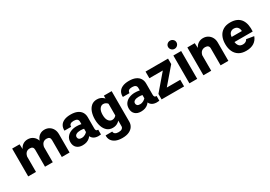

<svg xmlns="http://www.w3.org/2000/svg" viewBox="25 -1877 4502 3207"><g transform="rotate(-30 2275.5 -274.0)"><path d="M63 -536.6V0H212.9V-407.2L205.6 -536.6ZM536.6 -354.5Q536.6 -409.2 514.2 -451.2Q491.7 -493.2 452.4 -517.3Q413.1 -541.5 361.8 -541.5Q313 -541.5 275.6 -518.6Q238.3 -495.6 216.3 -453.9Q194.3 -412.1 191.4 -355.5L212.9 -295.9Q219.2 -328.1 233.2 -349.6Q247.1 -371.1 268.3 -381.8Q289.6 -392.6 317.9 -392.6Q352.5 -392.6 369.6 -376.2Q386.7 -359.9 386.7 -326.7V0H536.6ZM860.8 -354.5Q860.8 -409.2 838.4 -451.2Q815.9 -493.2 776.6 -517.3Q737.3 -541.5 686 -541.5Q637.2 -541.5 599.9 -518.6Q562.5 -495.6 540.5 -453.9Q518.6 -412.1 515.6 -355.5L537.1 -295.9Q543.5 -328.1 557.4 -349.6Q571.3 -371.1 592.5 -381.8Q613.8 -392.6 642.1 -392.6Q676.8 -392.6 693.8 -376.2Q710.9 -359.9 710.9 -326.7V0H860.8Z M1190.4 -541.5Q1115.2 -541.5 1064.9 -519.3Q1014.6 -497.1 990.5 -456.3Q966.3 -415.5 969.7 -358.9H1097.7Q1097.7 -393.6 1119.4 -409.2Q1141.1 -424.8 1183.6 -424.8Q1226.1 -424.8 1247.6 -408.7Q1269 -392.6 1269 -358.9V-142.1Q1269 -81.5 1295.4 -47.6Q1321.8 -13.7 1366.5 -2.4Q1411.1 8.8 1465.8 0.5V-90.8Q1439 -90.8 1429 -103.5Q1418.9 -116.2 1418.9 -141.1V-358.9Q1418.9 -413.1 1393.6 -454.3Q1368.2 -495.6 1317.4 -518.6Q1266.6 -541.5 1190.4 -541.5ZM1320.3 -154.8 1273.4 -164.6Q1266.6 -156.7 1255.9 -147Q1245.1 -137.2 1230.7 -128.7Q1216.3 -120.1 1198.2 -114.5Q1180.2 -108.9 1158.7 -108.9Q1124 -108.9 1107.2 -123.8Q1090.3 -138.7 1090.3 -164.1Q1090.3 -195.8 1120.6 -212.9Q1150.9 -230 1199.2 -230Q1220.2 -230 1240 -228Q1259.8 -226.1 1278.3 -221.2L1326.2 -298.3Q1292 -308.1 1255.6 -314.9Q1219.2 -321.8 1175.8 -321.8Q1118.7 -321.8 1068.8 -301.5Q1019 -281.2 988.5 -241.2Q958 -201.2 958 -141.6Q958 -72.3 999.8 -33.4Q1041.5 5.4 1112.3 5.4Q1158.7 5.4 1193.1 -7.1Q1227.5 -19.5 1252.2 -41.7Q1276.9 -64 1293.5 -93Q1310.1 -122.1 1320.3 -154.8Z M1749.5 231.9Q1826.7 231.9 1878.4 208Q1930.2 184.1 1956.1 143.3Q1981.9 102.5 1981.9 53.2V-536.6H1831.5V53.2Q1831.5 80.1 1809.1 97.7Q1786.6 115.2 1742.2 115.2Q1698.2 115.2 1675.5 98.1Q1652.8 81.1 1652.8 53.2H1524.9Q1521.5 105 1546.1 145.5Q1570.8 186 1622.1 209Q1673.3 231.9 1749.5 231.9ZM1502.9 -267.6Q1502.9 -191.9 1524.2 -130.1Q1545.4 -68.4 1588.4 -31.7Q1631.3 4.9 1696.3 4.9Q1758.8 4.9 1803.2 -29.3Q1847.7 -63.5 1879.9 -123L1838.9 -165Q1822.3 -139.2 1799.3 -127Q1776.4 -114.7 1751 -114.7Q1709.5 -114.7 1681.2 -153.8Q1652.8 -192.9 1652.8 -267.6Q1652.8 -341.8 1681.2 -381.6Q1709.5 -421.4 1751 -421.4Q1776.4 -421.4 1799.3 -408.9Q1822.3 -396.5 1838.9 -370.6L1879.9 -413.1Q1847.7 -472.7 1803.2 -506.8Q1758.8 -541 1696.3 -541Q1631.3 -541 1588.4 -504.2Q1545.4 -467.3 1524.2 -405.3Q1502.9 -343.3 1502.9 -267.6Z M2316.4 -541.5Q2241.2 -541.5 2190.9 -519.3Q2140.6 -497.1 2116.5 -456.3Q2092.3 -415.5 2095.7 -358.9H2223.6Q2223.6 -393.6 2245.4 -409.2Q2267.1 -424.8 2309.6 -424.8Q2352.1 -424.8 2373.5 -408.7Q2395 -392.6 2395 -358.9V-142.1Q2395 -81.5 2421.4 -47.6Q2447.8 -13.7 2492.4 -2.4Q2537.1 8.8 2591.8 0.5V-90.8Q2564.9 -90.8 2554.9 -103.5Q2544.9 -116.2 2544.9 -141.1V-358.9Q2544.9 -413.1 2519.5 -454.3Q2494.1 -495.6 2443.4 -518.6Q2392.6 -541.5 2316.4 -541.5ZM2446.3 -154.8 2399.4 -164.6Q2392.6 -156.7 2381.8 -147Q2371.1 -137.2 2356.7 -128.7Q2342.3 -120.1 2324.2 -114.5Q2306.2 -108.9 2284.7 -108.9Q2250 -108.9 2233.2 -123.8Q2216.3 -138.7 2216.3 -164.1Q2216.3 -195.8 2246.6 -212.9Q2276.9 -230 2325.2 -230Q2346.2 -230 2366 -228Q2385.7 -226.1 2404.3 -221.2L2452.1 -298.3Q2418 -308.1 2381.6 -314.9Q2345.2 -321.8 2301.8 -321.8Q2244.6 -321.8 2194.8 -301.5Q2145 -281.2 2114.5 -241.2Q2084 -201.2 2084 -141.6Q2084 -72.3 2125.7 -33.4Q2167.5 5.4 2238.3 5.4Q2284.7 5.4 2319.1 -7.1Q2353.5 -19.5 2378.2 -41.7Q2402.8 -64 2419.4 -93Q2436 -122.1 2446.3 -154.8Z M2635.3 -408.2H2894.5L2635.3 -105.5V0H3069.3V-127.9H2809.6L3069.3 -430.7V-536.6H2635.3Z M3166.5 -702.4Q3166.5 -669.4 3190.4 -646Q3214.4 -622.6 3247.3 -622.6Q3280.3 -622.6 3304 -646Q3327.6 -669.4 3327.6 -702.4Q3327.6 -735.3 3304 -757.5Q3280.3 -779.8 3247.3 -779.8Q3214.4 -779.8 3190.4 -757.5Q3166.5 -735.3 3166.5 -702.4ZM3171.9 -536.6V0H3322.3V-536.6Z M3592.3 0V-407.2L3584.5 -536.6H3441.9V0ZM3923.3 -354.5Q3923.3 -409.2 3899.9 -451.2Q3876.5 -493.2 3836.2 -517.3Q3795.9 -541.5 3744.6 -541.5Q3695.8 -541.5 3657.5 -518.6Q3619.1 -495.6 3596.2 -453.9Q3573.2 -412.1 3570.3 -355.5L3591.8 -295.9Q3601.6 -343.8 3629.6 -368.2Q3657.7 -392.6 3700.7 -392.6Q3735.4 -392.6 3754.4 -376.2Q3773.4 -359.9 3773.4 -326.7V0H3923.3Z M4168.9 -221.2H4520.5Q4524.9 -287.6 4514.6 -345.5Q4504.4 -403.3 4475.3 -447.3Q4446.3 -491.2 4395 -516.1Q4343.8 -541 4266.6 -541Q4185.5 -541 4129.9 -506.8Q4074.2 -472.7 4045.7 -411.4Q4017.1 -350.1 4017.1 -268.1Q4017.1 -186 4045.2 -124.5Q4073.2 -63 4129.2 -28.8Q4185.1 5.4 4268.6 5.4Q4361.8 5.4 4420.9 -33.4Q4480 -72.3 4503.9 -141.6L4360.4 -165.5Q4351.6 -143.1 4328.6 -129.2Q4305.7 -115.2 4273.9 -115.2Q4225.1 -115.2 4199.7 -144Q4174.3 -172.9 4168.9 -221.2ZM4170.4 -318.4Q4173.8 -370.6 4201.7 -396.2Q4229.5 -421.9 4268.1 -421.9Q4296.9 -421.9 4318.4 -411.1Q4339.8 -400.4 4352.8 -377.7Q4365.7 -355 4368.2 -318.4Z"/></g></svg>

Font: Estedad-FD-VF Thin
Style: Regular
Weight: 100
Designer: Amin Abedi
Version: Version 5.0